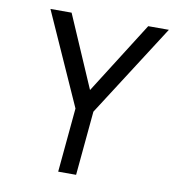

<svg xmlns="http://www.w3.org/2000/svg" viewBox="-74 -695 691 760"><g transform="rotate(10 272.0 -314.5)"><path d="M210 0 234 -258 68 -629H153L278 -340L461 -629H544L306 -258L282 0Z"/></g></svg>

Font: Karla
Style: Italic
Weight: 400
Italic angle: -8°
Designer: Jonathan Pinhorn
Version: Version 2.004;gftools[0.9.33]